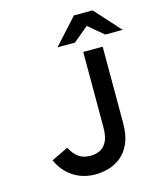

<svg xmlns="http://www.w3.org/2000/svg" viewBox="-134 -1017 944 1125"><g transform="rotate(-15 338.5 -454.5)"><path d="M305 12Q229.5 12 171.2 -26Q113 -64 82 -133L184 -182Q197.5 -156 214.2 -138Q231 -120 253.2 -110.5Q275.5 -101 306 -101Q334.5 -101 360.8 -112.8Q387 -124.5 403.5 -155.5Q420 -186.5 420 -244V-700H538V-238Q538 -164 516.5 -115.2Q495 -66.5 460.5 -38.8Q426 -11 385 0.5Q344 12 305 12ZM281 -765 423 -921H536L677 -765H571L479 -842L387 -765Z"/></g></svg>

Font: Overpass Mono Light
Style: Regular
Weight: 300
Monospace: yes
Designer: Delve Withrington, Dave Bailey
Foundry: Delve Fonts LLC
Version: Version 4.000